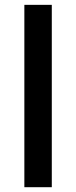

<svg xmlns="http://www.w3.org/2000/svg" viewBox="-20 -780 318 800"><path d="M195.8 0H81.5V-759.8H195.8Z"/></svg>

Font: Viking Open Sans Light
Style: Bold
Weight: 600
Foundry: Ascender Corporation
Version: Version 2.001